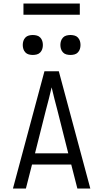

<svg xmlns="http://www.w3.org/2000/svg" viewBox="-20 -1077 590 1097"><path d="M54 0 234 -670H316L496 0H422L387 -137H163L128 0ZM370 -201 308 -447Q299 -479 291 -512Q283 -545 275 -578Q267 -545 259 -512Q251 -479 242 -447L180 -201ZM383 -763Q371 -763 359.5 -766Q348 -769 340 -777.5Q332 -786 328.5 -797Q325 -808 325 -820Q325 -832 328.5 -843Q332 -854 340 -862.5Q348 -871 359.5 -874Q371 -877 383 -877Q394 -877 405.5 -874Q417 -871 425 -862.5Q433 -854 436.5 -843Q440 -832 440 -820Q440 -808 436.5 -797Q433 -786 425 -777.5Q417 -769 405.5 -766Q394 -763 383 -763ZM167 -763Q156 -763 144.5 -766Q133 -769 125 -777.5Q117 -786 113.5 -797Q110 -808 110 -820Q110 -832 113.5 -843Q117 -854 125 -862.5Q133 -871 144.5 -874Q156 -877 167 -877Q179 -877 190.5 -874Q202 -871 210 -862.5Q218 -854 221.5 -843Q225 -832 225 -820Q225 -808 221.5 -797Q218 -786 210 -777.5Q202 -769 190.5 -766Q179 -763 167 -763ZM114 -993V-1057H436V-993Z"/></svg>

Font: Lode
Style: Regular
Weight: 400
Monospace: yes
Designer: Belleve Invis
Foundry: Belleve Invis
Version: Version 29.2.0; ttfautohint (v1.8.3)